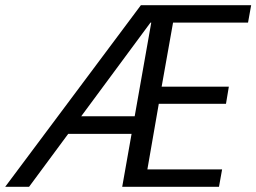

<svg xmlns="http://www.w3.org/2000/svg" viewBox="-53 -720 988 740"><path d="M-33 0 490 -700H915L903 -633H614L570 -386H829L818 -320H559L515 -67H803L791 0H418L530 -633H527L59 0ZM156 -204 195 -272H512L518 -204Z"/></svg>

Font: DM Sans 36pt
Style: Italic
Weight: 400
Italic angle: -10°
Designer: Colophon Foundry, Jonny Pinhorn
Foundry: Colophon Foundry
Version: Version 4.004;gftools[0.9.30]